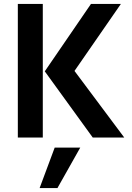

<svg xmlns="http://www.w3.org/2000/svg" viewBox="-20 -694 668 969"><path d="M196 0H70V-674H196ZM270 255H180L256 51H385ZM607 0H448L206 -334L439 -674H590L356 -336Z"/></svg>

Font: Hind Colombo SemiBold
Style: Regular
Weight: 600
Designer: Jyotish Sonowal, Aditi Pimprikar
Foundry: Indian Type Foundry
Version: Version 1.000;PS 1.0;hotconv 1.0.86;makeotf.lib2.5.63406; tt